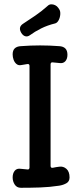

<svg xmlns="http://www.w3.org/2000/svg" viewBox="-20 -886 390 911"><path d="M79 5Q60 5 50 -10Q40 -25 40 -44Q40 -64 50 -76Q60 -88 79 -85Q87 -84 94.5 -83.5Q102 -83 110 -82Q115 -81 117.5 -84Q120 -87 120 -91V-573Q120 -584 109 -582Q102 -581 94.5 -579.5Q87 -578 79 -577Q67 -575 58 -582.5Q49 -590 44.5 -602.5Q40 -615 40 -628Q40 -647 50 -656.5Q60 -666 79 -667Q170 -674 261 -667Q280 -666 290 -656Q300 -646 300 -626Q300 -607 290 -595.5Q280 -584 261 -587Q254 -588 246 -588.5Q238 -589 230 -590Q226 -591 223 -588.5Q220 -586 220 -581V-99Q220 -88 231 -90Q239 -92 246.5 -93Q254 -94 261 -95Q280 -98 295 -85Q310 -72 310 -44Q310 -25 295 -16.5Q280 -8 261 -5Q215 2 170 3.5Q125 5 79 5ZM122 -719Q111 -711 100 -714Q89 -717 81 -730L80 -732Q73 -744 75 -754.5Q77 -765 89 -773Q118 -792 147.5 -812Q177 -832 206 -858Q213 -865 222.5 -865.5Q232 -866 241.5 -861.5Q251 -857 257 -848L261 -842Q267 -833 266 -818Q265 -803 258.5 -790.5Q252 -778 242 -775Q205 -766 175 -751Q145 -736 122 -719Z"/></svg>

Font: Winky Sans
Style: Regular
Weight: 400
Designer: Simon Atzbach
Foundry: typofactur
Version: Version 1.205